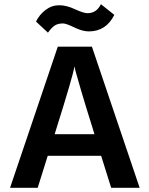

<svg xmlns="http://www.w3.org/2000/svg" viewBox="-20 -897 714 917"><path d="M250 -285 241 -256H431L422 -286Q388 -394 366.5 -467.5Q345 -541 340 -560L336 -580Q327 -530 250 -285ZM160 0H28L256 -674H419L647 0H511L463 -153H208ZM281 -785Q257 -785 242 -775.5Q227 -766 209 -741L152 -794Q168 -827 197.5 -849.5Q227 -872 263 -872Q297 -872 338 -853Q379 -834 398 -834Q441 -834 462 -877L526 -826Q487 -747 404 -747Q374 -747 335 -766Q296 -785 281 -785Z"/></svg>

Font: Hind Vadodara SemiBold
Style: Regular
Weight: 600
Designer: Hitesh Malaviya
Foundry: Indian Type Foundry
Version: Version 1.001;PS 1.0;hotconv 1.0.86;makeotf.lib2.5.63406; tt